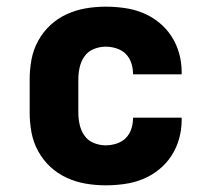

<svg xmlns="http://www.w3.org/2000/svg" viewBox="-20 -548 640 576"><path d="M297 8Q267 8 237.5 3Q208 -2 180.5 -14.5Q153 -27 131 -47.5Q109 -68 94.5 -94.5Q80 -121 74.5 -150.5Q69 -180 69 -210V-310Q69 -340 74.5 -369.5Q80 -399 94.5 -425.5Q109 -452 131 -472.5Q153 -493 180.5 -505.5Q208 -518 237.5 -523Q267 -528 297 -528Q325 -528 353.5 -524Q382 -520 408 -509.5Q434 -499 456.5 -481Q479 -463 494.5 -439Q510 -415 517.5 -387.5Q525 -360 525 -332V-325H379V-328Q379 -344 373.5 -360Q368 -376 356.5 -387Q345 -398 329 -403Q313 -408 297 -408Q279 -408 261.5 -401Q244 -394 233.5 -379Q223 -364 219 -346Q215 -328 215 -310V-210Q215 -192 219 -174Q223 -156 233.5 -141Q244 -126 261.5 -119Q279 -112 297 -112Q313 -112 329 -117Q345 -122 356.5 -133Q368 -144 373.5 -160Q379 -176 379 -192V-195H525V-188Q525 -160 517.5 -132.5Q510 -105 494.5 -81Q479 -57 456.5 -39Q434 -21 408 -10.5Q382 0 353.5 4Q325 8 297 8Z"/></svg>

Font: Iosevka Aile Heavy
Style: Regular
Weight: 900
Designer: Belleve Invis
Foundry: Belleve Invis
Version: Version 31.1.0; ttfautohint (v1.8.4)